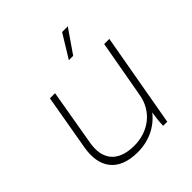

<svg xmlns="http://www.w3.org/2000/svg" viewBox="-194 -860 1003 1003"><g transform="rotate(-45 307.5 -358.0)"><path d="M255 4C338 4 409 -31 455 -90C449 -54 446 -21 446 0H476L568 -520H530L473 -201C455 -95 369 -33 266 -33C140 -33 96 -106 113 -206L167 -520H129L75 -209C54 -86 107 4 255 4ZM372 -591 461 -720H419L340 -591Z"/></g></svg>

Font: Fixel Display ExtraLight
Style: Italic
Weight: 200
Italic angle: -10°
Designer: AlfaBravo + MacPaw
Foundry: Kyrylo Tkachov, Marchela Mozhyna, Serhii Makarenko, Maria Weinstein, Zakhar Kryvoshyya
Version: Version 1.210;Glyphs 3.2 (3217)